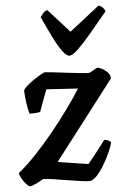

<svg xmlns="http://www.w3.org/2000/svg" viewBox="-66 -815 565 855"><g transform="rotate(-5 217.0 -387.5)"><path d="M35 0Q28 0 17 -12Q6 -24 -2.5 -39.5Q-11 -55 -11 -63Q25 -92 66 -135Q107 -178 147.5 -227.5Q188 -277 223.5 -326Q259 -375 284 -415L143 -424L107 -326Q101 -324 87 -323Q73 -322 59 -322Q54 -340 49.5 -369.5Q45 -399 44 -427Q47 -435 60.5 -447Q74 -459 91.5 -471Q109 -483 124 -491.5Q139 -500 144 -500Q151 -500 177 -497Q203 -494 235.5 -490Q268 -486 296.5 -483Q325 -480 337 -480Q342 -480 350.5 -485Q359 -490 367.5 -495Q376 -500 379 -500Q383 -500 396 -494Q409 -488 421.5 -476Q434 -464 434 -447L165 -97L301 -76Q308 -84 318.5 -97Q329 -110 341 -125.5Q353 -141 363.5 -154.5Q374 -168 380 -177Q389 -177 398.5 -172.5Q408 -168 410 -163Q406 -146 394 -119Q382 -92 365.5 -64.5Q349 -37 331.5 -18.5Q314 0 298 0Q285 0 257 -4Q229 -8 196 -13.5Q163 -19 135 -23Q107 -27 94 -27Q78 -17 59.5 -8.5Q41 0 35 0ZM259 -564Q246 -564 228 -588.5Q210 -613 189.5 -654.5Q169 -696 146 -746Q153 -756 159.5 -763.5Q166 -771 178 -775L273 -670L407 -775Q419 -771 426.5 -763Q434 -755 436 -747Q395 -697 359.5 -655Q324 -613 298.5 -588.5Q273 -564 259 -564Z"/></g></svg>

Font: Texturina 12pt
Style: Bold Italic
Weight: 700
Italic angle: -11°
Designer: Guillermo Torres Carreño
Foundry: Omnibus-Type
Version: Version 1.002